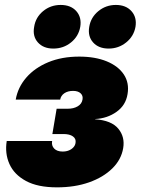

<svg xmlns="http://www.w3.org/2000/svg" viewBox="-20 -766 581 793"><path d="M215.3 7.8Q135.7 7.8 87.2 -18.6Q38.6 -44.9 19 -88.6Q-0.5 -132.3 7.8 -183.6H195.3Q191.9 -164.6 203.9 -152.3Q215.8 -140.1 238.8 -140.1Q253.4 -140.1 264.6 -144.8Q275.9 -149.4 283.2 -157.5Q290.5 -165.5 292 -175.8Q294.9 -192.9 281.2 -202.6Q267.6 -212.4 242.2 -212.4H196.3L213.9 -316.9H259.8Q284.2 -316.9 301 -326.9Q317.9 -336.9 320.8 -355Q323.7 -370.6 313 -380.6Q302.2 -390.6 281.7 -390.6Q260.3 -390.6 245.8 -380.9Q231.4 -371.1 228.5 -354.5H44.9Q53.7 -405.3 88.6 -445.6Q123.5 -485.8 179.4 -509Q235.4 -532.2 307.1 -532.2Q373 -532.2 420.7 -512.7Q468.3 -493.2 491.5 -458.3Q514.6 -423.3 506.8 -377.4Q499.5 -331.1 461.2 -304Q422.9 -276.9 373 -274.4V-273.4Q440.4 -268.6 468.5 -234.6Q496.6 -200.7 488.8 -154.3Q481 -106.9 443.8 -70.3Q406.7 -33.7 347.9 -12.9Q289.1 7.8 215.3 7.8ZM428.7 -565.4Q387.2 -565.4 364.5 -590.8Q341.8 -616.2 348.6 -655.3Q355 -694.3 386.2 -720Q417.5 -745.6 458.5 -745.6Q500 -745.6 522.9 -720Q545.9 -694.3 539.6 -655.3Q532.7 -616.2 501.2 -590.8Q469.7 -565.4 428.7 -565.4ZM200.2 -565.4Q159.2 -565.4 136.5 -590.8Q113.8 -616.2 121.1 -655.3Q127 -694.3 158 -720Q189 -745.6 230.5 -745.6Q272.5 -745.6 295.2 -720Q317.9 -694.3 311.5 -655.3Q304.7 -616.2 273.4 -590.8Q242.2 -565.4 200.2 -565.4Z"/></svg>

Font: Inter 28pt Black
Style: Italic
Weight: 900
Italic angle: -9.3988°
Designer: Rasmus Andersson
Foundry: rsms
Version: Version 4.001;git-66647c0bb